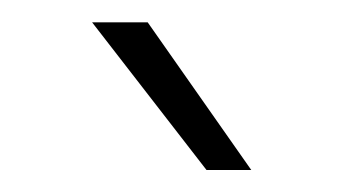

<svg xmlns="http://www.w3.org/2000/svg" viewBox="-20 -770 313 172"><path d="M112.3 -750 205.1 -617.7H165L62.5 -750Z"/></svg>

Font: Roboto Condensed ExtraLight
Style: Regular
Weight: 250
Designer: Christian Robertson
Foundry: Google
Version: Version 3.008; 2023